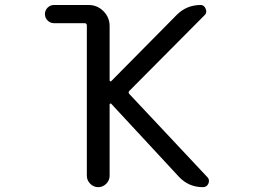

<svg xmlns="http://www.w3.org/2000/svg" viewBox="-20 -775 1040 774"><path d="M197.3 -754.9H336.9Q372.1 -754.9 397 -730Q421.9 -705.1 421.9 -669.9V-451.2Q421.9 -448.2 424.3 -447.3Q426.8 -446.3 428.7 -448.2L691.4 -713.9Q731.4 -754.9 789.1 -754.9Q802.7 -754.9 809.1 -739.7Q815.4 -724.6 805.7 -714.8L502 -409.2Q495.1 -402.3 502 -395.5L815.4 -61.5Q822.3 -54.7 822.3 -45.9Q822.3 -41 820.3 -35.2Q813.5 -20.5 797.9 -20.5Q741.2 -20.5 702.1 -61.5L428.7 -356.4Q426.8 -358.4 424.3 -357.4Q421.9 -356.4 421.9 -353.5V-66.4Q421.9 -47.9 408.2 -34.2Q394.5 -20.5 376 -20.5Q357.4 -20.5 343.8 -34.2Q330.1 -47.9 330.1 -66.4V-671.9Q330.1 -681.6 320.3 -681.6H197.3Q182.6 -681.6 171.9 -692.4Q161.1 -703.1 161.1 -718.3Q161.1 -733.4 171.9 -744.1Q182.6 -754.9 197.3 -754.9Z"/></svg>

Font: Rounded-X Mgen+ 2m regular
Style: Regular
Weight: 400
Designer: [Source Han Sans]
Ryoko NISHIZUKA  (kana & ideographs); Paul D. Hunt (Latin, Greek & Cyrillic); Wenlong ZHANG  (bopomofo
Version: Version 1.059.20150602